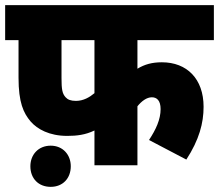

<svg xmlns="http://www.w3.org/2000/svg" viewBox="-20 -642 851 746"><path d="M514 -486H811V-622H0V-486H52V-340C52 -244 71 -203 99 -170C125 -140 172 -114 241 -114C278 -114 312 -118 347 -135V0H514V-229C530 -249 550 -264 570 -264C589 -264 604 -252 604 -218C604 -178 586 -139 559 -98L704 -22C754 -99 771 -164 771 -227C771 -336 706 -400 609 -400C571 -400 542 -392 514 -375ZM219 -486H347V-280C328 -264 304 -250 275 -250C255 -250 243 -255 235 -264C222 -278 219 -295 219 -339ZM98 4C98 51 129 84 177 84C224 84 255 51 255 4C255 -41 224 -76 177 -76C129 -76 98 -41 98 4Z"/></svg>

Font: Noto Sans SemiCondensed Black
Style: Italic
Weight: 900
Width: 4
Italic angle: -12°
Designer: Monotype Design Team
Foundry: Monotype Imaging Inc.
Version: Version 2.013